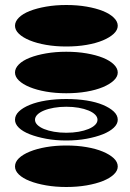

<svg xmlns="http://www.w3.org/2000/svg" viewBox="-20 -751 520 768"><path d="M40 -85Q40 -103 55.5 -118Q71 -133 99 -144.5Q127 -156 164.5 -162.5Q202 -169 245 -169Q289 -169 326.5 -162.5Q364 -156 391.5 -144.5Q419 -133 435 -118Q451 -103 451 -85Q451 -68 435 -53Q419 -38 391.5 -27Q364 -16 326.5 -9.5Q289 -3 245 -3Q202 -3 164.5 -9.5Q127 -16 99 -27Q71 -38 55.5 -53Q40 -68 40 -85ZM40 -272Q40 -290 55.5 -305Q71 -320 99 -331.5Q127 -343 164.5 -349Q202 -355 245 -355Q289 -355 326.5 -349Q364 -343 391.5 -331.5Q419 -320 435 -305Q451 -290 451 -272Q451 -255 435 -240Q419 -225 391.5 -214Q364 -203 326.5 -196Q289 -189 245 -189Q202 -189 164.5 -196Q127 -203 99 -214Q71 -225 55.5 -240Q40 -255 40 -272ZM120 -272Q120 -261 129.5 -251.5Q139 -242 156 -235Q173 -228 196 -224Q219 -220 245 -220Q272 -220 294.5 -224Q317 -228 334 -235Q351 -242 360.5 -251.5Q370 -261 370 -272Q370 -283 360.5 -292.5Q351 -302 334 -309Q317 -316 294.5 -320Q272 -324 245 -324Q219 -324 196 -320Q173 -316 156 -309Q139 -302 129.5 -292.5Q120 -283 120 -272ZM40 -461Q40 -478 55.5 -493.5Q71 -509 99 -520Q127 -531 164.5 -537.5Q202 -544 245 -544Q289 -544 326.5 -537.5Q364 -531 391.5 -520Q419 -509 435 -493.5Q451 -478 451 -461Q451 -444 435 -429Q419 -414 391.5 -402.5Q364 -391 326.5 -384.5Q289 -378 245 -378Q202 -378 164.5 -384.5Q127 -391 99 -402.5Q71 -414 55.5 -429Q40 -444 40 -461ZM40 -648Q40 -665 55.5 -680.5Q71 -696 99 -707Q127 -718 164.5 -724.5Q202 -731 245 -731Q289 -731 326.5 -724.5Q364 -718 391.5 -707Q419 -696 435 -680.5Q451 -665 451 -648Q451 -631 435 -616Q419 -601 391.5 -589.5Q364 -578 326.5 -571.5Q289 -565 245 -565Q202 -565 164.5 -571.5Q127 -578 99 -589.5Q71 -601 55.5 -616Q40 -631 40 -648Z"/></svg>

Font: binaryvertical115
Style: Book
Weight: 400
Designer: Jelle Bosma - Monotype Design Team
Foundry: Monotype Imaging Inc.
Version: Version 2.003